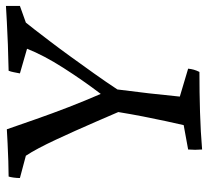

<svg xmlns="http://www.w3.org/2000/svg" viewBox="-47 -645 700 646"><g transform="rotate(-90 303.0 -322.0)"><path d="M123 8Q122 -4 122 -15.5Q122 -27 123 -39L205 -54Q211 -80 218.5 -114.5Q226 -149 234 -190Q242 -231 249 -274Q233 -311 217 -348Q201 -385 185.5 -419.5Q170 -454 155.5 -485Q141 -516 127.5 -541.5Q114 -567 102 -585L27 -605Q27 -615 28.5 -626Q30 -637 32 -643Q53 -643 84 -644Q115 -645 144.5 -646.5Q174 -648 191 -649Q207 -603 225.5 -550Q244 -497 265.5 -441.5Q287 -386 310 -333Q355 -392 397.5 -458.5Q440 -525 462 -581L379 -605Q381 -615 383 -625.5Q385 -636 388 -643Q434 -644 476.5 -645.5Q519 -647 553 -649Q587 -651 606 -652Q606 -640 606 -628.5Q606 -617 606 -605L550 -585Q544 -578 527 -556Q510 -534 486 -502.5Q462 -471 434.5 -433Q407 -395 378.5 -355Q350 -315 325 -277Q318 -224 312 -171Q306 -118 301 -67L395 -39Q394 -29 391.5 -20Q389 -11 384 -1Q314 -1 248 1Q182 3 123 8Z"/></g></svg>

Font: Labrada
Style: Italic
Weight: 400
Italic angle: -7°
Designer: Mercedes Jáuregui
Foundry: Omnibus-Type Team
Version: Version 1.000